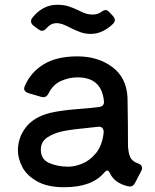

<svg xmlns="http://www.w3.org/2000/svg" viewBox="-20 -771 650 804"><path d="M557 -87Q575 -81 575 -68Q575 -62 572 -56L546 -6Q538 10 524 10Q519 10 516 9Q460 -4 440 -46Q435 -57 429 -57Q424 -57 417 -49Q366 13 249 13Q178 13 134.5 -12Q91 -37 73 -72.5Q55 -108 55 -141Q55 -195 88.5 -238Q122 -281 189 -298Q234 -309 315 -315Q369 -319 395 -323Q406 -324 411.5 -331Q417 -338 415 -349Q405 -447 305 -447Q269 -447 235.5 -432Q202 -417 184 -381Q176 -364 162 -364Q157 -364 154 -365L99 -381Q81 -387 81 -400Q81 -405 84 -411Q108 -468 162.5 -501.5Q217 -535 304 -535Q390 -535 450 -490.5Q510 -446 514 -362Q515 -322 515.5 -255Q516 -188 516 -158Q518 -129 525.5 -112.5Q533 -96 557 -87ZM414 -215Q415 -228 408.5 -235Q402 -242 390 -240Q366 -238 353 -236Q288 -230 248 -222.5Q208 -215 179.5 -196.5Q151 -178 151 -144Q151 -103 187 -88Q223 -73 266 -73Q293 -73 325 -86Q357 -99 382.5 -130.5Q408 -162 414 -215ZM276 -654Q257 -664 243.5 -669Q230 -674 216 -674Q193 -674 174 -652Q165 -642 156 -642Q150 -642 141 -648L121 -663Q110 -671 110 -682Q110 -690 115 -696Q135 -722 161.5 -736.5Q188 -751 219 -751Q246 -751 265.5 -745Q285 -739 308 -728Q325 -719 338.5 -714.5Q352 -710 368 -710Q389 -710 404 -721Q415 -729 422 -729Q429 -729 437 -721L453 -704Q461 -694 461 -687Q461 -679 453 -671Q434 -652 410 -640.5Q386 -629 361 -629Q338 -629 319 -635.5Q300 -642 276 -654Z"/></svg>

Font: Shippori Gochic B2 Bold
Style: Regular
Weight: 700
Designer: FONTDASU
Foundry: FONTDASU / Google Inc. / but / Adobe
Version: Version 1.130